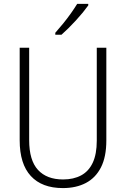

<svg xmlns="http://www.w3.org/2000/svg" viewBox="-20 -960 649 990"><path d="M528.3 -713.9V-235.8Q528.3 -151.4 500.7 -97.2Q473.1 -43 422.9 -16.6Q372.6 9.8 304.2 9.8Q196.3 9.8 138.9 -52.5Q81.5 -114.7 81.5 -236.8V-713.9H130.4V-237.8Q130.4 -133.3 175.8 -84Q221.2 -34.7 305.2 -34.7Q359.4 -34.7 398.4 -55.7Q437.5 -76.7 458.3 -121.1Q479 -165.5 479 -234.9V-713.9ZM435.1 -939.9V-932.1Q423.3 -915.5 407 -895.5Q390.6 -875.5 371.3 -854.5Q352.1 -833.5 333 -814.7Q314 -795.9 296.9 -780.8H265.1V-791Q285.6 -814 306.4 -839.6Q327.1 -865.2 345.5 -891.1Q363.8 -917 377.9 -939.9Z"/></svg>

Font: Open Sans SemiCondensed Light
Style: Regular
Weight: 300
Width: 4
Designer: Monotype Design Team
Foundry: Monotype Imaging Inc.
Version: Version 3.000